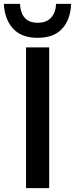

<svg xmlns="http://www.w3.org/2000/svg" viewBox="-35 -976 389 996"><path d="M160.2 -779.8Q76.2 -779.8 32.5 -827.9Q-11.2 -876 -15.1 -956.1H68.8Q74.2 -857.9 160.2 -857.9Q206.5 -857.9 230.5 -885Q254.4 -912.1 255.9 -956.1H334Q331.1 -875.5 287.8 -827.6Q244.6 -779.8 160.2 -779.8ZM220.2 0H100.1V-730H220.2Z"/></svg>

Font: Sora Medium
Style: Regular
Weight: 500
Designer: Jonathan Barnbrook, Julián Moncada
Foundry: Barnbrook Fonts
Version: Version 2.000